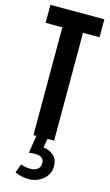

<svg xmlns="http://www.w3.org/2000/svg" viewBox="-140 -749 590 1032"><g transform="rotate(15 155.0 -232.5)"><path d="M5 -700H305V-600H213V0H176L167 50Q198 52 223 73Q248 94 248 133Q248 178 213.5 206.5Q179 235 134 235Q93 235 57 218L75 169Q96 179 129 179Q153 179 168 167.5Q183 156 183 133Q183 95 132 95Q111 95 99 98L114 0H98V-600H5Z"/></g></svg>

Font: Gully ECD Medium
Style: Regular
Weight: 500
Width: 2
Designer: jaikishan Patel
Foundry: MagicType
Version: Version 1.000;Glyphs 3.2 (3242)